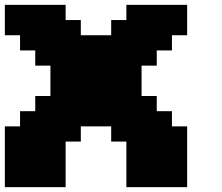

<svg xmlns="http://www.w3.org/2000/svg" viewBox="-20 -645 915 790"><path d="M500 125H750V-125H687.5V-187.5H625V-250H562.5V-375H625V-437.5H687.5V-500H750V-625H500V-562.5H437.5V-500H312.5V-562.5H250V-625H0V-500H62.5V-437.5H125V-375H187.5V-250H125V-187.5H62.5V-125H0V125H250V-62.5H312.5V-125H437.5V-62.5H500Z"/></svg>

Font: Faithful 32x
Style: Bold
Weight: 400
Foundry: Faithful Resource Pack
Version: Version 1.0; January 27, 2023